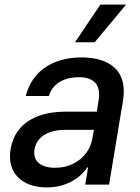

<svg xmlns="http://www.w3.org/2000/svg" viewBox="-20 -802 609 834"><path d="M183.2 12.1C273.4 12.1 331.7 -33.7 358.7 -74.6H362.9L350.1 0H453.8L513.8 -362.2C540.5 -521 421.2 -552.6 334.5 -552.6C235.8 -552.6 125.4 -513.8 91.6 -384.9H192.5C206.7 -435 252.5 -466.6 323.5 -466.6C391.7 -466.6 418.3 -429.3 408.7 -369L400.6 -316.8H262.8C156.2 -316.8 46.9 -277.7 25.9 -154.1C8.5 -47.2 79.5 12.1 183.2 12.1ZM130 -152.7C138.8 -209.5 193.2 -237.9 262.1 -237.9H388.1L380.3 -196.7C368.3 -131.4 307.9 -73.2 219.5 -73.2C159.4 -73.2 121.4 -100.1 130 -152.7ZM305.8 -618.3H391L527.7 -782H415.8Z"/></svg>

Font: Magic Ui Pro Medium
Style: Italic
Weight: 500
Italic angle: -9.39999°
Designer: Stefan Endress, Andreas Faust
Version: Version 1.000;FEAKit 1.0